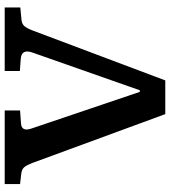

<svg xmlns="http://www.w3.org/2000/svg" viewBox="28 -768 740 837"><g transform="rotate(90 398.5 -350.0)"><path d="M13 0V-68L65 -73Q83 -74 93.5 -85Q104 -96 115 -126L331 -700H478L690 -123Q701 -94 710.5 -84Q720 -74 739 -72L783 -67V0H462V-67L518 -71Q558 -73 539 -122L381 -589H374L211 -125Q191 -73 237 -70L290 -66V0Z"/></g></svg>

Font: Literata 7pt SemiBold
Style: Regular
Weight: 600
Designer: Latin by Veronika Burian and Jose Scaglione. Greek by Irene Vlachou. Cyrillic by Vera Evstafieva.
Foundry: TypeTogether
Version: Version 3.002